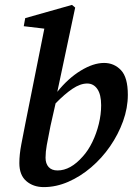

<svg xmlns="http://www.w3.org/2000/svg" viewBox="-20 -750 557 784"><path d="M166 -106Q166 -82 178.5 -68Q191 -54 215 -54Q268 -54 318 -111Q340 -135 357 -170Q374 -205 383.5 -244Q393 -283 393 -320Q393 -364 377.5 -386.5Q362 -409 336 -409Q308 -409 276 -387.5Q244 -366 207 -328L186 -235Q176 -185 171 -157.5Q166 -130 166 -106ZM159 14Q116 14 87.5 -10.5Q59 -35 59 -84Q59 -119 67 -160.5Q75 -202 84 -248L161 -633L77 -643L83 -676L274 -730L287 -719L214 -375Q258 -430 309.5 -461.5Q361 -493 405 -493Q446 -493 474 -463.5Q502 -434 502 -363Q502 -309 482.5 -255Q463 -201 429.5 -152.5Q396 -104 352 -66.5Q308 -29 258.5 -7.5Q209 14 159 14Z"/></svg>

Font: Source Serif 4 Semibold
Style: Italic
Weight: 600
Italic angle: -12°
Designer: Frank Grießhammer
Foundry: Adobe
Version: Version 4.005;hotconv 1.1.0;makeotfexe 2.6.0